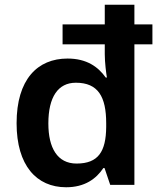

<svg xmlns="http://www.w3.org/2000/svg" viewBox="-20 -780 673 810"><path d="M259 10C338 10 386 -26 416 -71H421L445 0H547V-593H623V-677H547V-760H422V-677H244V-593H422V-551C422 -517 428 -470 431 -453H426C394 -498 346 -533 265 -533C138 -533 50 -445 50 -260C50 -82 134 10 259 10ZM303 -90C222 -90 184 -156 184 -259C184 -371 225 -431 300 -431C394 -431 428 -372 428 -260V-244C427 -141 395 -90 303 -90Z"/></svg>

Font: Noto Sans Syriac SemiBold
Style: Regular
Weight: 600
Designer: Patrick Giasson and the Monotype Design Team
Foundry: Monotype Imaging Inc.
Version: Version 3.000